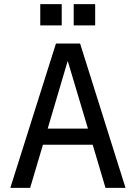

<svg xmlns="http://www.w3.org/2000/svg" viewBox="-20 -910 658 930"><path d="M491 0 429 -209H188L126 0H30L251 -699H368L588 0ZM211 -287H406L308 -615ZM175 -890H279V-787H175ZM337 -890H441V-787H337Z"/></svg>

Font: Fragment Mono SC
Style: Regular
Weight: 400
Monospace: yes
Designer: Wei Huang based on Nimbus Sans by URW Studio, based on Helvetica by Max Miedinger.
Foundry: Wei Huang
Version: Version 1.012; ttfautohint (v1.8.4.7-5d5b)